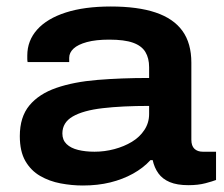

<svg xmlns="http://www.w3.org/2000/svg" viewBox="-20 -559 688 591"><path d="M235 12Q201 12 166.5 5.5Q132 -1 103.5 -17.5Q75 -34 58 -63.5Q41 -93 41 -140Q41 -199 70.5 -234.5Q100 -270 153.5 -288.5Q207 -307 280 -313Q353 -319 439 -319V-352Q439 -380 427.5 -399Q416 -418 389.5 -427.5Q363 -437 316 -437Q275 -437 247.5 -429.5Q220 -422 206.5 -409.5Q193 -397 193 -381V-368H65Q64 -373 64 -377.5Q64 -382 64 -388Q64 -434 94.5 -468Q125 -502 182.5 -520.5Q240 -539 321 -539Q404 -539 459 -520.5Q514 -502 541.5 -464Q569 -426 569 -366V-129Q569 -110 578.5 -101Q588 -92 604 -92H645V-5Q635 -1 612.5 5Q590 11 560 11Q525 11 502.5 1.5Q480 -8 467.5 -25.5Q455 -43 450 -66H443Q421 -42 389.5 -24.5Q358 -7 319.5 2.5Q281 12 235 12ZM271 -92Q302 -92 332 -100Q362 -108 386 -122.5Q410 -137 424.5 -159Q439 -181 439 -208V-233Q356 -233 296 -226Q236 -219 204 -200.5Q172 -182 172 -148Q172 -128 185 -115.5Q198 -103 220.5 -97.5Q243 -92 271 -92Z"/></svg>

Font: Archivo SemiBold SemiExpanded
Style: Regular
Weight: 600
Width: 6
Version: Version 2.001